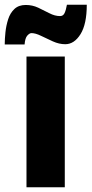

<svg xmlns="http://www.w3.org/2000/svg" viewBox="-61 -792 387 812"><path d="M213 0H51V-553H213ZM-41 -604Q-41 -627 -38 -655.5Q-35 -684 -26.5 -710.5Q-18 -737 0 -754Q18 -771 48 -771Q76 -771 100.5 -759.5Q125 -748 148 -736Q171 -724 193 -724Q206 -724 212 -736.5Q218 -749 222 -772H306Q306 -690 279.5 -647.5Q253 -605 215 -605Q189 -605 162.5 -617Q136 -629 112.5 -640.5Q89 -652 72 -652Q64 -652 54.5 -641.5Q45 -631 43 -604Z"/></svg>

Font: Noto Sans ExtraCondensed Black
Style: Regular
Weight: 900
Width: 2
Designer: Monotype Design Team
Foundry: Monotype Imaging Inc.
Version: Version 2.013; ttfautohint (v1.8.4.7-5d5b)